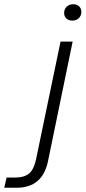

<svg xmlns="http://www.w3.org/2000/svg" viewBox="-150 -717 403 904"><path d="M-119 119H-80Q-35 119 -12.5 99.5Q10 80 20 32L135 -521H192L76 42Q50 167 -72 167H-130ZM152 -656Q152 -674 164 -685.5Q176 -697 195 -697Q212 -697 222.5 -687Q233 -677 233 -661Q233 -643 221 -631.5Q209 -620 190 -620Q173 -620 162.5 -630Q152 -640 152 -656Z"/></svg>

Font: Mona Sans Light
Style: Italic
Weight: 300
Italic angle: -11.7°
Designer: Deni Anggara
Foundry: GitHub
Version: Version 2.000